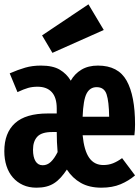

<svg xmlns="http://www.w3.org/2000/svg" viewBox="-26 -853 646 890"><path d="M357 -226Q364 -155 387.5 -121.5Q411 -88 453 -88Q477 -88 497.5 -96Q518 -104 540 -120L600 -40Q571 -15 533 1Q495 17 444 17Q388 17 349 -5Q310 -27 284 -67Q270 -46 255.5 -30Q241 -14 224.5 -3.5Q208 7 188 12Q168 17 143 17Q108 17 80.5 4.5Q53 -8 33.5 -30.5Q14 -53 4 -84Q-6 -115 -6 -152Q-6 -237 43.5 -282Q93 -327 196 -327H237V-350Q237 -401 214 -426Q191 -451 148 -451Q124 -451 104.5 -445.5Q85 -440 55 -426L19 -513Q58 -530 91 -539.5Q124 -549 164 -549Q219 -549 251 -530Q283 -511 302 -479Q320 -511 351.5 -530Q383 -549 428 -549Q522 -549 561 -479Q600 -409 600 -276Q600 -250 597 -226ZM422 -449Q391 -449 375.5 -419.5Q360 -390 357 -312H480Q479 -383 468 -416Q457 -449 422 -449ZM172 -87Q193 -87 209.5 -102.5Q226 -118 241 -148Q239 -171 238 -194.5Q237 -218 237 -241H216Q167 -241 147 -219.5Q127 -198 127 -159Q127 -125 138.5 -106Q150 -87 172 -87ZM169 -689 384 -833 455 -714 217 -608Z"/></svg>

Font: Qzxlaeiskcpccdgjqmyffctclhy
Style: Regular
Weight: 700
Monospace: yes
Designer: Carrois Corporate & Edenspiekermann
Foundry: Carrois Corporate GbR & Edenspiekermann AG
Version: Version 2.001